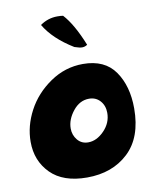

<svg xmlns="http://www.w3.org/2000/svg" viewBox="-85 -812 716 887"><g transform="rotate(-10 273.5 -368.5)"><path d="M23 -197Q23 -271 60.5 -342Q98 -413 168.5 -461.5Q239 -510 323 -510Q425 -510 473 -441Q521 -372 521 -267Q521 -131 446 -60.5Q371 10 252 10Q140 10 81.5 -49Q23 -108 23 -197ZM164 -721Q201 -747 245 -747Q264 -747 272 -745Q317 -696 358 -594Q347 -586 333 -586Q322 -586 298 -594Q205 -651 164 -721ZM216 -226Q216 -195 235 -172Q254 -149 285 -149Q325 -149 360 -185Q395 -221 395 -268Q395 -302 375 -324.5Q355 -347 323 -347Q279 -347 247.5 -307.5Q216 -268 216 -226Z"/></g></svg>

Font: Gorditas
Style: Bold
Weight: 700
Designer: Gustavo Dipre (gbrenda1987@gmail.com)
Foundry: Gustavo Dipre (gbrenda1987@gmail.com)
Version: Version 001.001